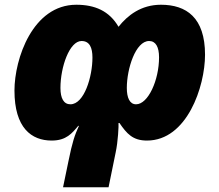

<svg xmlns="http://www.w3.org/2000/svg" viewBox="-20 -583 926 810"><path d="M659 -563C575 -563 518 -518 480 -470C441 -537 380 -563 302 -563C118 -563 41 -335 41 -201C41 -43 113 10 198 10C260 10 284 -21 310 -52H313C295 -13 285 17 269 96L246 207H438L468 60C478 14 481 -53 480 -64H484C515 -19 540 10 600 10C769 10 845 -218 845 -352C845 -509 766 -563 659 -563ZM609 -410C637 -410 651 -385 651 -341C651 -245 605 -143 554 -143C527 -143 515 -171 515 -212C515 -293 552 -410 609 -410ZM324 -410C358 -410 370 -382 370 -340C370 -259 335 -143 277 -143C249 -143 235 -168 235 -212C235 -300 273 -410 324 -410Z"/></svg>

Font: Noto Sans UI Black
Style: Italic
Weight: 900
Italic angle: -372°
Designer: Monotype Design Team
Foundry: Monotype Imaging Inc.
Version: Version 1.901